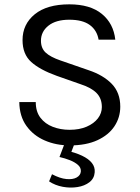

<svg xmlns="http://www.w3.org/2000/svg" viewBox="-20 -659 644 886"><path d="M302 12Q239 12 186.5 -10.8Q134 -33.5 102 -78Q70 -122.5 69 -188H145Q145 -144 166.5 -115.8Q188 -87.5 223.5 -73.8Q259 -60 301 -60Q346.5 -60 380 -74.5Q413.5 -89 431.8 -112.8Q450 -136.5 450 -165Q450 -205 425.5 -229.8Q401 -254.5 353 -270L242 -309Q164 -337 124 -373Q84 -409 84 -474Q84 -547 140.2 -593Q196.5 -639 300 -639Q396 -639 450 -594.8Q504 -550.5 512 -476H435Q427.5 -519.5 394.2 -543.8Q361 -568 300 -568Q238 -568 203.5 -540.5Q169 -513 169 -471Q169 -436.5 190.8 -416.2Q212.5 -396 259 -380L389 -335Q456.5 -312.5 495.8 -272Q535 -231.5 535 -167Q535 -117 508.2 -76.5Q481.5 -36 429.5 -12Q377.5 12 302 12ZM206.5 178 220 145Q257 164.5 286.5 167.2Q316 170 333.8 160Q351.5 150 353 132.5Q354.5 115 339.8 102Q325 89 302 80Q279 71 254.5 65.5L290 -28L334.5 -24L301 63.5L283 35Q328 45 358.5 59.5Q389 74 404 93Q419 112 417 136Q415 164.5 392.8 181.8Q370.5 199 337.5 204.2Q304.5 209.5 269.5 203Q234.5 196.5 206.5 178Z"/></svg>

Font: Karla
Style: Regular
Weight: 400
Designer: Jonathan Pinhorn
Version: Version 2.004;gftools[0.9.33]